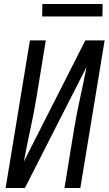

<svg xmlns="http://www.w3.org/2000/svg" viewBox="-20 -936 541 956"><path d="M8 0 129 -735H208L160 -441Q147 -364 130 -286.5Q113 -209 99 -132L405 -735H501L380 0H301L349 -294Q362 -371 379 -448.5Q396 -526 411 -603L104 0ZM190 -854 191 -916H491L490 -854Z"/></svg>

Font: Iosevka Term Curly Oblique
Style: Regular
Weight: 400
Italic angle: -9°
Designer: Belleve Invis
Foundry: Belleve Invis
Version: Version 32.3.0